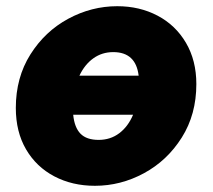

<svg xmlns="http://www.w3.org/2000/svg" viewBox="-20 -586 686 619"><path d="M31 -238Q31 -336 78 -410.5Q125 -485 200 -525.5Q275 -566 358 -566Q430 -566 488 -535.5Q546 -505 579.5 -448Q613 -391 613 -315Q613 -217 566 -142.5Q519 -68 444 -27.5Q369 13 286 13Q213 13 155 -17.5Q97 -48 64 -104.5Q31 -161 31 -238ZM409 -216H216Q220 -175 239.5 -155Q259 -135 298 -135Q336 -135 364.5 -156.5Q393 -178 409 -216ZM427 -342Q418 -418 345 -418Q309 -418 281 -398Q253 -378 236 -342Z"/></svg>

Font: Nebula Sans Black
Style: Regular
Weight: 900
Italic angle: -9°
Designer: Paul D. Hunt for Adobe (as Source Sans)
Foundry: Nebula Entertainment & Broadcasting LLC
Version: Version 1.010